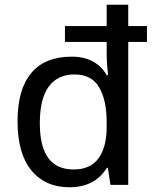

<svg xmlns="http://www.w3.org/2000/svg" viewBox="-20 -780 640 810"><path d="M600 -603H521V0H446L435 -72H431Q380 10 273 10Q171 10 112.5 -61Q54 -132 54 -269Q54 -402 111.5 -471.5Q169 -541 283 -541Q336 -541 373 -520Q410 -499 430 -463H436Q430 -515 430 -544V-603H254V-670H430V-760H521V-670H600ZM430 -265Q430 -358 398 -412Q366 -466 294 -466Q223 -466 185.5 -414.5Q148 -363 148 -260Q148 -162 183.5 -113.5Q219 -65 291 -65Q361 -65 395.5 -112Q430 -159 430 -245Z"/></svg>

Font: Noto Sans Mono UI
Style: Regular
Weight: 400
Monospace: yes
Designer: Monotype Design team
Foundry: Monotype Imaging Inc.
Version: Version 1.000